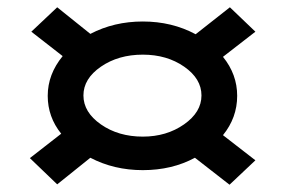

<svg xmlns="http://www.w3.org/2000/svg" viewBox="-20 -615 784 527"><path d="M631 -352Q631 -292 592 -244L681 -175L610 -108L515 -182Q452 -148 372 -148Q293 -148 228 -182L137 -109L62 -181L148 -248Q111 -294 111 -352Q111 -411 152 -461L66 -528L137 -595L228 -522Q293 -556 372 -556Q452 -556 517 -521L611 -595L681 -528L592 -459Q631 -411 631 -352ZM372 -240Q437 -240 485 -273.5Q533 -307 533 -353Q533 -399 485.5 -432Q438 -465 372 -465Q305 -465 257 -432Q209 -399 209 -353Q209 -307 257 -273.5Q305 -240 372 -240Z"/></svg>

Font: Exo 2 Expanded
Style: Bold
Weight: 700
Width: 7
Designer: Natanael Gama
Version: Version 1.001;PS 001.001;hotconv 1.0.70;makeotf.lib2.5.58329